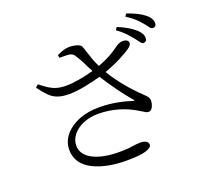

<svg xmlns="http://www.w3.org/2000/svg" viewBox="-146 -1000 1292 1219"><g transform="rotate(-20 500.0 -390.5)"><path d="M331 -710 327 -729C360 -746 388 -754 411 -754C448 -754 488 -743 493 -724C500 -703 508 -681 516 -656C523 -631 534 -605 548 -576C623 -604 661 -630 686 -648C710 -666 726 -673 743 -673C759 -673 770 -669 777 -661C786 -650 781 -633 766 -621C735 -596 660 -556 575 -525C623 -445 687 -370 751 -309C775 -286 783 -277 784 -260C785 -232 771 -194 748 -194C737 -194 728 -197 719 -204C710 -210 698 -217 684 -225C625 -260 542 -292 439 -292C364 -292 302 -265 267 -222C249 -200 240 -175 240 -148C240 -71 329 -18 485 -18C523 -18 552 -20 573 -24C593 -27 612 -29 629 -29C660 -29 681 -17 681 4C681 17 668 27 642 36C615 45 571 49 508 49C424 49 346 35 286 5C226 -25 189 -72 189 -140C189 -212 240 -272 321 -305C362 -321 407 -329 458 -329C553 -329 631 -308 676 -293C678 -292 680 -292 683 -292C686 -292 686 -295 681 -300C630 -359 577 -433 528 -510C467 -493 378 -472 313 -472C248 -472 209 -488 177 -521C161 -537 144 -558 126 -583L144 -599C185 -567 212 -547 248 -537C265 -532 287 -529 313 -529C364 -529 440 -543 499 -560C486 -583 475 -606 464 -629C453 -651 441 -670 430 -687C417 -707 400 -710 365 -710C360 -710 355 -710 350 -710C344 -710 338 -710 331 -710ZM727 -752 739 -770C791 -749 830 -725 855 -702C878 -681 889 -661 888 -642C888 -625 880 -616 864 -616C857 -616 851 -621 844 -631C830 -651 809 -677 781 -707C766 -722 748 -737 727 -752ZM813 -813 825 -830C848 -822 885 -808 918 -788C951 -767 977 -742 977 -711C977 -694 969 -685 954 -685C945 -685 938 -690 931 -700C918 -719 896 -746 869 -771C855 -784 836 -798 813 -813Z"/></g></svg>

Font: CJK Symbols
Style: Regular
Weight: 400
Designer: Ryoko NISHIZUKA 西塚涼子 (kana & ideographs); Frank Grießhammer (serif-style Latin); Paul D. Hunt (sans serif–style Latin); 
Foundry: Unicode
Version: Version 2.000;hotconv 1.1.0;makeotfexe 2.6.0